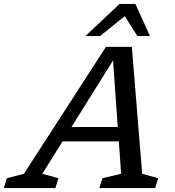

<svg xmlns="http://www.w3.org/2000/svg" viewBox="-82 -955 888 975"><path d="M640 -72.5 721.5 -50 706 0H422.5L438 -50L533 -72.5L521.5 -237H235.5L133 -72.5L214.5 -50L199.5 0H-62.5L-47 -50L39.5 -72.5L456 -717H587.5ZM281 -310H516L492 -648ZM352 -772 525 -935H605.5L679.5 -772H615.5L551.5 -873L426 -772Z"/></svg>

Font: Newsreader Caption
Style: Italic
Weight: 400
Italic angle: -17°
Designer: Hugues Gentile
Foundry: Production Type
Version: Version 1.001